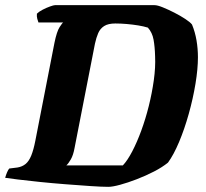

<svg xmlns="http://www.w3.org/2000/svg" viewBox="-31 -724 799 744"><path d="M389 0Q364 0 319.5 -3Q275 -6 223.5 -10Q172 -14 123 -19Q74 -24 38 -28.5Q2 -33 -11 -35Q-8 -46 -3.5 -56.5Q1 -67 5 -71L37 -75Q55 -78 68 -88.5Q81 -99 90 -121Q99 -143 106 -179L180 -558Q189 -602 200 -619Q211 -636 214 -637H118Q116 -642 113.5 -651Q111 -660 112 -671Q120 -679 134.5 -686.5Q149 -694 163 -699Q177 -704 182 -704H568Q579 -704 600 -695.5Q621 -687 644.5 -675Q668 -663 687 -650.5Q706 -638 713 -629Q725 -600 730.5 -567.5Q736 -535 736 -502Q736 -457 726.5 -399.5Q717 -342 700.5 -283Q684 -224 663 -174Q642 -124 620 -94Q598 -76 566 -59.5Q534 -43 499 -29.5Q464 -16 434.5 -8Q405 0 389 0ZM226 -83H445Q463 -102 481.5 -137.5Q500 -173 516.5 -218Q533 -263 545.5 -313Q558 -363 565 -413Q572 -463 570 -506Q569 -543 564 -570.5Q559 -598 542 -617Q526 -622 504.5 -625.5Q483 -629 460 -631Q437 -633 416 -633Q388 -633 372.5 -623Q357 -613 349.5 -595.5Q342 -578 337 -555L258 -151Q253 -123 243.5 -106.5Q234 -90 226 -83Z"/></svg>

Font: Texturina Medium 12pt Black
Style: Italic
Weight: 900
Italic angle: -11°
Version: Version 1.002